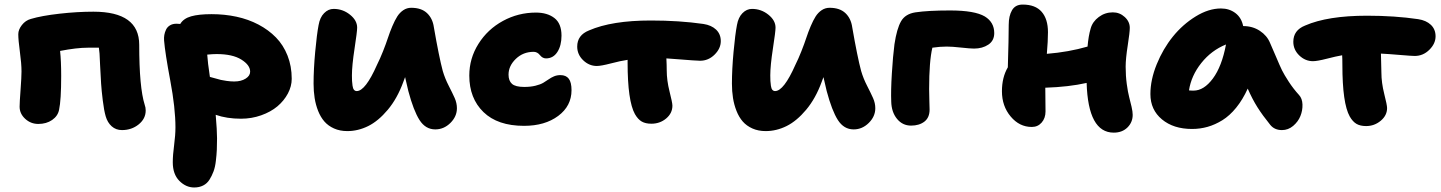

<svg xmlns="http://www.w3.org/2000/svg" viewBox="-20 -560 6312 841"><path d="M514.2 9.8Q487.8 9.8 469.2 -6.8Q450.7 -23.4 442.9 -50.8Q435.5 -76.2 430.2 -119.9Q424.8 -163.6 422.9 -193.4Q420.9 -223.1 418.5 -273.4Q416 -323.7 416 -325.2Q413.6 -347.2 413.1 -351.1H365.2Q315.9 -351.1 243.2 -336.9Q248 -293 248 -227.1Q248 -122.1 238.8 -79.1Q233.4 -51.8 208.3 -34.4Q183.1 -17.1 147.9 -17.1Q114.7 -17.1 90.3 -39.6Q65.9 -62 65.9 -92.8Q65.9 -111.3 70.1 -167Q74.2 -222.7 74.2 -247.1Q74.2 -281.2 67.1 -333Q60.1 -384.8 60.1 -410.2Q60.1 -430.2 75.9 -450.4Q91.8 -470.7 115.2 -477.1Q162.6 -491.2 240.5 -500Q318.4 -508.8 389.2 -508.8Q589.8 -508.8 589.8 -363.8Q589.8 -177.2 613.8 -101.1Q618.2 -89.4 618.2 -76.2Q618.2 -40 587.4 -15.1Q556.6 9.8 514.2 9.8Z M830.6 261.2Q794.4 261.2 765.6 232.2Q736.8 203.1 736.8 150.9Q736.8 119.6 742.7 75.4Q748.5 31.2 748.5 -2Q748.5 -86.4 725.8 -207.3Q703.1 -328.1 698.7 -382.8Q697.8 -395 699.7 -406.7Q701.7 -418.5 707.3 -430.2Q712.9 -441.9 724.6 -449Q736.3 -456.1 753.4 -456.1Q763.7 -456.1 769.5 -455.1Q783.7 -479 817.1 -488.5Q850.6 -498 906.7 -498Q963.9 -498 1015.9 -486.8Q1067.9 -475.6 1112.1 -452.4Q1156.2 -429.2 1188.7 -396Q1221.2 -362.8 1239.5 -316.4Q1257.8 -270 1257.8 -214.8Q1257.8 -182.1 1241 -150.4Q1224.1 -118.7 1195.1 -94.2Q1166 -69.8 1124 -54.9Q1082 -40 1035.6 -40Q973.6 -40 924.8 -57.1Q930.7 11.2 930.7 45.9Q930.7 74.7 929.7 96.4Q928.7 118.2 925.5 145Q922.4 171.9 915.3 190.9Q908.2 210 897.7 226.8Q887.2 243.7 870.1 252.4Q853 261.2 830.6 261.2ZM928.7 -323.2Q912.1 -323.2 887.7 -320.8Q889.6 -288.1 899.4 -223.1Q901.9 -222.7 920.7 -217.3Q939.5 -211.9 947.5 -210Q955.6 -208 972.7 -205.6Q989.7 -203.1 1005.9 -203.1Q1036.1 -203.1 1055.9 -215.6Q1075.7 -228 1075.7 -246.1Q1075.7 -274.9 1037.1 -299.1Q998.5 -323.2 928.7 -323.2Z M1501.5 14.2Q1468.8 14.2 1443.1 2.7Q1417.5 -8.8 1400.9 -27.8Q1384.3 -46.9 1373.5 -74Q1362.8 -101.1 1358.2 -130.6Q1353.5 -160.2 1353.5 -193.8Q1353.5 -255.9 1360.6 -332.8Q1367.7 -409.7 1375.5 -450.2Q1381.3 -483.9 1399.7 -502.4Q1418 -521 1441.4 -521Q1481.4 -521 1512.9 -495.8Q1544.4 -470.7 1544.4 -439Q1544.4 -421.9 1533 -347.2Q1521.5 -272.5 1521.5 -230Q1521.5 -214.4 1522 -205.6Q1522.5 -196.8 1524.2 -184.6Q1525.9 -172.4 1530.5 -166.7Q1535.2 -161.1 1542.5 -161.1Q1580.6 -161.1 1631.3 -275.9Q1644.5 -302.2 1657.7 -335.4Q1670.9 -368.7 1679.2 -394Q1687.5 -419.4 1698.5 -445.3Q1709.5 -471.2 1720.2 -488Q1731 -504.9 1746.6 -515.4Q1762.2 -525.9 1781.2 -525.9Q1825.7 -525.9 1850.3 -502.7Q1875 -479.5 1880.4 -440.9Q1903.3 -309.1 1919.4 -249Q1929.2 -215.8 1945.6 -184.1Q1961.9 -152.3 1971.7 -130.4Q1981.4 -108.4 1981.4 -85.9Q1981.4 -49.8 1952.9 -21.5Q1924.3 6.8 1886.7 6.8Q1843.8 6.8 1817.6 -34.2Q1791.5 -75.2 1768.6 -161.1Q1754.4 -221.2 1754.4 -222.2Q1752.9 -218.8 1750.5 -211.7Q1748 -204.6 1746.6 -201.2Q1720.2 -128.9 1678.7 -79.3Q1637.2 -29.8 1592.8 -7.8Q1548.3 14.2 1501.5 14.2Z M2275.4 -8.8Q2159.7 -8.8 2097.7 -69.1Q2035.6 -129.4 2035.6 -229Q2035.6 -304.2 2075.7 -367.9Q2115.7 -431.6 2182.9 -468.3Q2250 -504.9 2327.6 -504.9Q2377.4 -504.9 2408.4 -481Q2439.5 -457 2439.5 -403.8Q2439.5 -360.4 2421.4 -332.3Q2403.3 -304.2 2371.6 -304.2Q2356.4 -304.2 2345 -318.6Q2333.5 -333 2317.4 -333Q2271.5 -333 2239.5 -302.2Q2207.5 -271.5 2207.5 -232.9Q2207.5 -206.1 2222.7 -192.6Q2237.8 -179.2 2276.4 -179.2Q2304.2 -179.2 2325.7 -184.6Q2347.2 -189.9 2359.9 -197.5Q2372.6 -205.1 2383.3 -212.6Q2394 -220.2 2406.7 -225.6Q2419.4 -231 2434.6 -231Q2459.5 -231 2471.4 -215.1Q2483.4 -199.2 2483.4 -165Q2483.4 -95.7 2425 -52.2Q2366.7 -8.8 2275.4 -8.8Z M2594.2 -271Q2560.5 -271 2534.4 -296.1Q2508.3 -321.3 2508.3 -356Q2508.3 -406.2 2560.1 -426.8Q2659.7 -470.2 2831.1 -470.2Q2955.6 -470.2 3061 -455.1Q3096.2 -449.7 3116.7 -430.2Q3137.2 -410.6 3137.2 -379.9Q3137.2 -347.7 3110.1 -320.8Q3083 -293.9 3046.4 -293.9Q3035.2 -293.9 3012.5 -295.7Q2989.7 -297.4 2956.1 -300Q2922.4 -302.7 2898.9 -304.2Q2900.4 -275.4 2900.4 -252Q2900.4 -208 2912.8 -158.9Q2925.3 -109.9 2925.3 -97.2Q2925.3 -64 2897.9 -41Q2870.6 -18.1 2833 -18.1Q2807.6 -18.1 2791 -27.6Q2774.4 -37.1 2761.2 -60.1Q2729 -117.7 2729 -286.1V-297.9Q2698.7 -293.5 2655.8 -282.2Q2612.8 -271 2594.2 -271Z M3334 14.2Q3301.3 14.2 3275.6 2.7Q3250 -8.8 3233.4 -27.8Q3216.8 -46.9 3206.1 -74Q3195.3 -101.1 3190.7 -130.6Q3186 -160.2 3186 -193.8Q3186 -255.9 3193.1 -332.8Q3200.2 -409.7 3208 -450.2Q3213.9 -483.9 3232.2 -502.4Q3250.5 -521 3273.9 -521Q3314 -521 3345.5 -495.8Q3377 -470.7 3377 -439Q3377 -421.9 3365.5 -347.2Q3354 -272.5 3354 -230Q3354 -214.4 3354.5 -205.6Q3355 -196.8 3356.7 -184.6Q3358.4 -172.4 3363 -166.7Q3367.7 -161.1 3375 -161.1Q3413.1 -161.1 3463.9 -275.9Q3477.1 -302.2 3490.2 -335.4Q3503.4 -368.7 3511.7 -394Q3520 -419.4 3531 -445.3Q3542 -471.2 3552.7 -488Q3563.5 -504.9 3579.1 -515.4Q3594.7 -525.9 3613.8 -525.9Q3658.2 -525.9 3682.9 -502.7Q3707.5 -479.5 3712.9 -440.9Q3735.8 -309.1 3752 -249Q3761.7 -215.8 3778.1 -184.1Q3794.4 -152.3 3804.2 -130.4Q3814 -108.4 3814 -85.9Q3814 -49.8 3785.4 -21.5Q3756.8 6.8 3719.2 6.8Q3676.3 6.8 3650.1 -34.2Q3624 -75.2 3601.1 -161.1Q3586.9 -221.2 3586.9 -222.2Q3585.4 -218.8 3583 -211.7Q3580.6 -204.6 3579.1 -201.2Q3552.7 -128.9 3511.2 -79.3Q3469.7 -29.8 3425.3 -7.8Q3380.9 14.2 3334 14.2Z M3970.7 -9.8Q3933.1 -9.8 3908.9 -39.6Q3884.8 -69.3 3883.8 -115.2Q3881.8 -162.1 3886.5 -238Q3891.1 -314 3897.9 -366.2Q3908.2 -434.6 3926.8 -466.8Q3945.3 -499 3989.7 -505.9Q4044.9 -514.2 4141.6 -514.2Q4249.5 -514.2 4293.9 -487.8Q4335 -462.4 4335 -415Q4335 -381.8 4309.1 -364.5Q4283.2 -347.2 4246.6 -347.2Q4230 -347.2 4189.9 -351.6Q4149.9 -356 4127 -356Q4097.2 -356 4064 -351.1Q4049.8 -292 4049.8 -169.9Q4049.8 -148.4 4050.8 -118.2Q4051.8 -87.9 4051.8 -80.1Q4051.8 -44.9 4029.1 -27.3Q4006.3 -9.8 3970.7 -9.8Z M4499.5 -3.9Q4445.3 -3.9 4407 -49.6Q4368.7 -95.2 4368.7 -160.2Q4368.7 -221.2 4394.5 -265.1Q4398.4 -393.1 4398.4 -451.2Q4398.4 -490.2 4412.8 -515.1Q4427.2 -540 4459.5 -540Q4515.1 -540 4542.7 -508.3Q4570.3 -476.6 4570.3 -418.9Q4570.3 -381.3 4565.4 -324.2Q4661.1 -332 4743.7 -356Q4747.6 -402.3 4757.3 -435.1Q4765.6 -465.3 4793 -485.6Q4820.3 -505.9 4854.5 -505.9Q4884.3 -505.9 4906.5 -485.6Q4928.7 -465.3 4928.7 -438Q4928.7 -418.9 4919.7 -360.8Q4910.6 -302.7 4910.6 -268.1Q4910.6 -228 4915.5 -191.9Q4920.4 -155.8 4926 -134.8Q4931.6 -113.8 4936.5 -92.3Q4941.4 -70.8 4941.4 -57.1Q4941.4 -24.4 4918.5 -1.7Q4895.5 21 4858.4 21Q4746.1 21 4739.7 -196.8Q4662.1 -179.2 4558.6 -175.8Q4558.6 -159.2 4559.1 -123.5Q4559.6 -87.9 4559.6 -71.8Q4559.6 -42.5 4542.7 -23.2Q4525.9 -3.9 4499.5 -3.9Z M5201.2 4.9Q5120.1 4.9 5069.6 -37.1Q5019 -79.1 5019 -147.9Q5019 -210.4 5046.6 -278.3Q5074.2 -346.2 5117.4 -399.7Q5160.6 -453.1 5217.3 -488Q5273.9 -522.9 5328.1 -522.9Q5364.7 -522.9 5391.4 -502.7Q5418 -482.4 5425.3 -445.8Q5466.8 -445.8 5498.3 -425Q5529.8 -404.3 5543 -372.1Q5551.3 -354.5 5568.8 -312.5Q5586.4 -270.5 5595.7 -251.7Q5605 -232.9 5625 -202.1Q5645 -171.4 5669.9 -144Q5684.1 -128.9 5685.1 -102.5Q5686 -76.2 5676 -51.5Q5666 -26.9 5644.3 -8.5Q5622.6 9.8 5595.2 9.8Q5562.5 9.8 5543.9 -13.2Q5510.3 -54.7 5487.8 -90.3Q5465.3 -126 5445.3 -171.9Q5423.3 -123.5 5394.8 -88.4Q5366.2 -53.2 5334.2 -33.4Q5302.2 -13.7 5269.5 -4.4Q5236.8 4.9 5201.2 4.9ZM5208 -163.1Q5253.4 -163.1 5292.7 -216.1Q5332 -269 5350.1 -365.2Q5286.1 -339.4 5241.9 -283.9Q5197.8 -228.5 5188 -164.1Q5194.8 -163.1 5208 -163.1Z M5731 -292Q5697.3 -292 5671.1 -317.1Q5645 -342.3 5645 -377Q5645 -427.7 5696.8 -448.2Q5795.4 -491.2 5967.8 -491.2Q6089.4 -491.2 6191.9 -476.1Q6227.1 -470.7 6247.6 -451.2Q6268.1 -431.6 6268.1 -400.9Q6268.1 -368.7 6240.7 -341.8Q6213.4 -314.9 6176.8 -314.9Q6164.1 -314.9 6112.1 -319.3Q6060.1 -323.7 6028.8 -325.2Q6030.8 -267.6 6030.8 -242.2Q6030.8 -198.2 6043.2 -148.9Q6055.7 -99.6 6055.7 -86.9Q6055.7 -54.2 6027.8 -31Q6000 -7.8 5963.9 -7.8Q5938.5 -7.8 5921.9 -17.3Q5905.3 -26.9 5892.1 -49.8Q5859.9 -107.4 5859.9 -275.9Q5859.9 -304.7 5858.9 -317.9Q5833 -313.5 5791.3 -302.7Q5749.5 -292 5731 -292Z"/></svg>

Font: Shantell Sans Irregular
Style: Regular
Weight: 800
Designer: Stephen Nixon, Anya Danilova, Shantell Martin
Foundry: Arrow Type
Version: Version 1.006;[9816181b4]